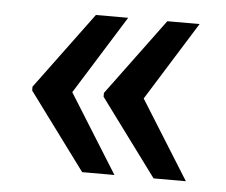

<svg xmlns="http://www.w3.org/2000/svg" viewBox="-38 -488 559 474"><g transform="rotate(5 242.0 -251.0)"><path d="M438.5 -57H358.5L218 -247V-256.5L358.5 -446.5H438.5L317 -251.5ZM261.5 -57H181.5L41 -247V-256.5L181.5 -446.5H261.5L140 -251.5Z"/></g></svg>

Font: Roberto Sans Medium
Style: Regular
Weight: 500
Designer: Google (font) & Cristiano Sobral (main changes)
Version: Version 1.000;October 12, 2021;FontCreator 14.0.0.2814 64-bi